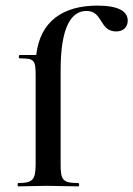

<svg xmlns="http://www.w3.org/2000/svg" viewBox="-20 -664 475 684"><path d="M327 -644C205 -644 123 -589 109 -468H50C46 -468 46 -456 50 -456C102 -456 107 -451 107 -394V-81C107 -23 97 -12 45 -12C42 -12 42 0 45 0C69 0 110 -2 149 -2C185 -2 222 0 259 0C263 0 263 -12 259 -12C202 -12 196 -23 196 -81V-415C196 -570 235 -625 288 -625C348 -625 333 -552 394 -552C419 -552 435 -567 435 -591C435 -623 403 -644 327 -644Z"/></svg>

Font: Cormorant SC Semi
Style: Regular
Weight: 600
Designer: Christian Thalmann (Catharsis Fonts)
Version: Version 1.000;PS 001.000;hotconv 1.0.70;makeotf.lib2.5.58329